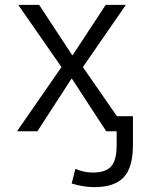

<svg xmlns="http://www.w3.org/2000/svg" viewBox="-20 -540 602 790"><path d="M277 -313H279L415 -520H498L321 -264L461 -62H527V57Q527 149 489 189.5Q451 230 368 230Q323 230 275 215L290 155Q327 170 361 170Q415 170 437.5 144.5Q460 119 460 57V0H420H417L276 -216H274L134 0H50L233 -264L55 -520H141Z"/></svg>

Font: M PLUS 1p
Style: Regular
Weight: 400
Version: Version 1.062